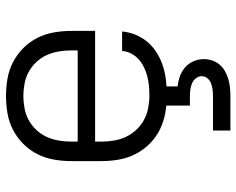

<svg xmlns="http://www.w3.org/2000/svg" viewBox="-94 -474 788 640"><g transform="rotate(-90 300.0 -154.0)"><path d="M302 8Q273 8 244 3Q215 -2 188.5 -15Q162 -28 141 -49Q120 -70 106.5 -96.5Q93 -123 88 -152Q83 -181 83 -210V-310Q83 -339 88 -368Q93 -397 106 -423Q119 -449 140 -470Q161 -491 187 -504.5Q213 -518 242 -523Q271 -528 300 -528Q329 -528 358 -523Q387 -518 413 -504.5Q439 -491 460 -470Q481 -449 494 -423Q507 -397 512 -368Q517 -339 517 -310V-231H148V-210Q148 -189 151.5 -168Q155 -147 164 -128Q173 -109 187.5 -93.5Q202 -78 220.5 -68Q239 -58 260 -54Q281 -50 302 -50Q318 -50 334 -51.5Q350 -53 365.5 -57Q381 -61 395.5 -68Q410 -75 422 -85.5Q434 -96 441.5 -110.5Q449 -125 450 -141H515Q513 -117 503.5 -94.5Q494 -72 478 -54Q462 -36 441 -23.5Q420 -11 397 -4Q374 3 350 5.5Q326 8 302 8ZM148 -289H452V-310Q452 -331 448.5 -352Q445 -373 436.5 -392Q428 -411 413.5 -426.5Q399 -442 381 -452Q363 -462 342 -466Q321 -470 300 -470Q279 -470 258 -466Q237 -462 219 -452Q201 -442 186.5 -426.5Q172 -411 163.5 -392Q155 -373 151.5 -352Q148 -331 148 -310ZM185 220V162H300Q311 162 321.5 160.5Q332 159 342 155.5Q352 152 359 143.5Q366 135 366 124Q366 114 359 105Q352 96 342 92Q332 88 321.5 86.5Q311 85 300 85H268V0H332V44Q350 46 366.5 52Q383 58 396 69.5Q409 81 416 97.5Q423 114 423 131Q423 145 418.5 159Q414 173 404.5 184Q395 195 382.5 202Q370 209 356.5 213Q343 217 328.5 218.5Q314 220 300 220Z"/></g></svg>

Font: Iosevka Aile Custom Light
Style: Regular
Weight: 300
Designer: Belleve Invis
Foundry: Belleve Invis
Version: Version 17.0.2; ttfautohint (v1.8.3)